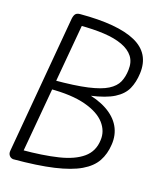

<svg xmlns="http://www.w3.org/2000/svg" viewBox="-115 -856 795 941"><g transform="rotate(15 282.5 -386.0)"><path d="M533 -567Q527 -521 508 -487Q489 -453 446 -431Q403 -409 325.5 -398.5Q248 -388 124 -388L133 -426Q240 -426 305.5 -435Q371 -444 406 -462Q441 -480 455.5 -506.5Q470 -533 474 -569Q479 -610 461 -638Q443 -666 405 -684Q367 -702 311.5 -710Q256 -718 185 -718L175 -772Q366 -772 456.5 -722Q547 -672 533 -567ZM489 -194Q482 -145 457.5 -108.5Q433 -72 382.5 -48Q332 -24 248.5 -12Q165 0 39 0L69 -55Q177 -55 255.5 -67Q334 -79 379 -111Q424 -143 431 -201Q438 -248 407.5 -289Q377 -330 307 -355Q237 -380 124 -380L128 -426Q222 -426 293 -409Q364 -392 410.5 -361Q457 -330 477 -287.5Q497 -245 489 -194ZM17 -37 140 -740Q144 -758 151.5 -765Q159 -772 175 -772L200 -735L76 -34L45 0Q30 0 22 -11Q14 -22 17 -37Z"/></g></svg>

Font: Edu QLD Beginner
Style: Regular
Weight: 400
Designer: Tina and Corey Anderson
Foundry: Google for Education
Version: Version 1.003